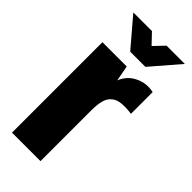

<svg xmlns="http://www.w3.org/2000/svg" viewBox="-217 -702 743 743"><g transform="rotate(45 155.0 -330.5)"><path d="M25 0V-495H158L170 -431Q177 -449 189.5 -463Q202 -477 218 -485Q254 -505 299 -496V-377Q299 -377 282.5 -379Q266 -381 244.5 -379Q223 -377 209 -366Q192 -353 186.5 -330.5Q181 -308 181 -279V0ZM127 -545 28 -661H130L170 -619L210 -661H310L210 -545Z"/></g></svg>

Font: Alumni Sans Thin Black
Style: Regular
Weight: 900
Version: Version 1.018